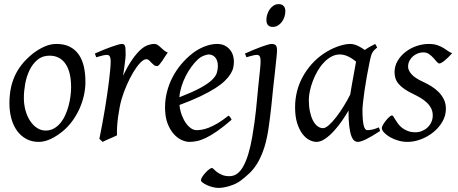

<svg xmlns="http://www.w3.org/2000/svg" viewBox="-20 -671 2228 935"><path d="M326.2 -246.1Q326.2 -320.8 298.8 -360.4Q271.5 -399.9 221.2 -399.9Q186 -399.9 162.1 -379.6Q138.2 -359.4 123.5 -328.6Q108.9 -297.9 102.5 -262Q96.2 -226.1 96.2 -194.8Q96.2 -162.1 104.2 -133.1Q112.3 -104 126.7 -82.3Q141.1 -60.5 160.4 -47.9Q179.7 -35.2 202.1 -35.2Q224.6 -35.2 242.4 -45.2Q260.3 -55.2 274.2 -72Q288.1 -88.9 297.9 -110.6Q307.6 -132.3 314 -155.8Q320.3 -179.2 323.2 -202.6Q326.2 -226.1 326.2 -246.1ZM396 -272.9Q396 -240.2 388.7 -206.8Q381.3 -173.3 367.2 -141.8Q353 -110.4 332.3 -81.8Q311.5 -53.2 284.2 -30.8Q271.5 -20.5 257.3 -11.2Q243.2 -2 228.5 5.1Q213.9 12.2 198.7 16.1Q183.6 20 168.9 20Q134.8 20 108.2 5.6Q81.5 -8.8 63.2 -33.9Q44.9 -59.1 35.4 -93.5Q25.9 -127.9 25.9 -168Q25.9 -203.1 31.7 -235.6Q37.6 -268.1 50.8 -298.3Q64 -328.6 85.9 -356.4Q107.9 -384.3 140.1 -410.2Q165 -429.7 194.8 -443.4Q224.6 -457 254.9 -457Q293 -457 319.8 -443.4Q346.7 -429.7 363.5 -405.3Q380.4 -380.9 388.2 -347.2Q396 -313.5 396 -272.9Z M796.9 -415Q791 -407.2 783.9 -396Q776.9 -384.8 769.8 -374.3Q762.7 -363.8 756.3 -356.4Q750 -349.1 745.1 -349.1Q735.8 -349.1 729.2 -354.5Q722.7 -359.9 717 -366Q711.4 -372.1 705.8 -377.4Q700.2 -382.8 692.9 -382.8Q680.2 -382.8 663.3 -365.5Q646.5 -348.1 629.6 -320.1Q612.8 -292 597.4 -257.1Q582 -222.2 571.8 -187Q566.4 -168.5 562.3 -146.2Q558.1 -124 554.9 -100.6Q551.8 -77.1 550.3 -54.4Q548.8 -31.7 549.8 -12.2Q543.5 -8.8 533.9 -4.6Q524.4 -0.5 514.4 3.9Q504.4 8.3 495.1 12.5Q485.8 16.6 480 20L463.9 4.9Q471.2 -29.8 478 -66.9Q484.9 -104 491 -140.9Q497.1 -177.7 502.2 -212.9Q507.3 -248 511 -278.3Q514.6 -308.6 516.8 -332.5Q519 -356.4 519 -371.1Q519 -382.3 517.3 -388.9Q515.6 -395.5 512.9 -398.7Q510.3 -401.9 506.6 -402.8Q502.9 -403.8 499 -403.8Q494.1 -403.8 485.8 -402.1Q477.5 -400.4 469.2 -397.9Q459.5 -395.5 448.7 -392.1L441.9 -410.2Q462.4 -419.4 483.2 -428Q503.9 -436.5 522 -442.9Q540 -449.2 553.5 -453.1Q566.9 -457 572.8 -457Q579.6 -457 583.5 -454.6Q587.4 -452.1 589.1 -446Q590.8 -439.9 591.3 -429Q591.8 -418 591.8 -400.9Q591.8 -395.5 590.3 -382.8Q588.9 -370.1 586.9 -355.2Q585 -340.3 582.8 -325.7Q580.6 -311 579.1 -301.8Q602.5 -350.1 623.5 -380.4Q644.5 -410.6 663.3 -427.7Q682.1 -444.8 699.2 -450.9Q716.3 -457 731.9 -457Q740.7 -457 747.8 -452.1Q754.9 -447.3 762.2 -440.4Q769.5 -433.6 777.8 -426.5Q786.1 -419.4 796.9 -415Z M943.8 -381.8Q927.7 -367.2 912.4 -346.2Q897 -325.2 884.5 -300.8Q872.1 -276.4 863.8 -249.8Q855.5 -223.1 853.5 -197.3Q917.5 -222.2 954.8 -242.4Q992.2 -262.7 1011.2 -280.8Q1030.3 -298.8 1035.6 -315.4Q1041 -332 1041 -349.1Q1041 -364.3 1037.1 -375.2Q1033.2 -386.2 1026.9 -392.8Q1020.5 -399.4 1012.5 -402.6Q1004.4 -405.8 996.1 -405.8Q988.3 -405.8 973.1 -400.1Q958 -394.5 943.8 -381.8ZM1119.1 -371.1Q1119.1 -357.4 1116 -342.3Q1112.8 -327.1 1102.8 -311Q1092.8 -294.9 1075 -277.3Q1057.1 -259.8 1027.6 -241Q998 -222.2 955.6 -201.9Q913.1 -181.6 854 -159.7Q856.9 -132.3 865.5 -109.9Q874 -87.4 885.5 -71.3Q897 -55.2 910.4 -46.1Q923.8 -37.1 937 -37.1Q947.3 -37.1 961.9 -39.3Q976.6 -41.5 995.8 -48.8Q1015.1 -56.2 1039.3 -70.3Q1063.5 -84.5 1092.8 -107.9Q1098.1 -105 1102.3 -98.4Q1106.4 -91.8 1107.9 -87.9Q1067.9 -53.2 1037.1 -32Q1006.3 -10.7 982.2 0.7Q958 12.2 938.7 16.1Q919.4 20 901.9 20Q885.7 20 865.2 11Q844.7 2 826.7 -17.8Q808.6 -37.6 796.1 -69.6Q783.7 -101.6 783.7 -147.9Q783.7 -186 793 -222.9Q802.2 -259.8 819.6 -293.7Q836.9 -327.6 862.3 -357.9Q887.7 -388.2 919.9 -413.1Q931.2 -421.9 945.3 -429.9Q959.5 -438 974.9 -444.1Q990.2 -450.2 1006.1 -453.6Q1022 -457 1037.1 -457Q1058.1 -457 1073.5 -449.5Q1088.9 -441.9 1099.1 -429.7Q1109.4 -417.5 1114.3 -402.1Q1119.1 -386.7 1119.1 -371.1Z M1329.1 -424.8Q1329.1 -419.4 1327.9 -406Q1326.7 -392.6 1324.7 -374.5Q1322.8 -356.4 1320.6 -335.7Q1318.4 -314.9 1316.2 -295.2Q1314 -275.4 1312 -258.5Q1310.1 -241.7 1309.1 -231Q1307.1 -213.9 1305.2 -192.1Q1303.2 -170.4 1300.3 -145Q1297.4 -119.6 1293.9 -91.1Q1290.5 -62.5 1285.6 -32.2Q1275.9 24.9 1261.5 63.7Q1247.1 102.5 1230 129.2Q1212.9 155.8 1193.6 173.6Q1174.3 191.4 1154.3 207Q1141.1 217.3 1125.5 224.4Q1109.9 231.4 1094.7 235.8Q1079.6 240.2 1066.4 242.2Q1053.2 244.1 1044.4 244.1Q1030.8 244.1 1015.6 240.2Q1000.5 236.3 987.8 230.5Q975.1 224.6 966.8 218.3Q958.5 211.9 958.5 207Q958.5 200.7 964.8 190.4Q971.2 180.2 980 170.7Q988.8 161.1 997.8 154.1Q1006.8 147 1011.7 147Q1015.6 147 1021.5 153.3Q1027.3 159.7 1037.1 167Q1046.9 174.3 1061.5 180.7Q1076.2 187 1097.7 187Q1139.2 187 1166 136.7Q1192.9 86.4 1208.5 -5.4Q1214.8 -41.5 1219.2 -74.2Q1223.6 -106.9 1226.6 -134.8Q1229.5 -162.6 1231.4 -184.3Q1233.4 -206.1 1234.9 -220.2Q1235.4 -228 1236.8 -241Q1238.3 -253.9 1239.7 -268.8Q1241.2 -283.7 1242.9 -299.6Q1244.6 -315.4 1246.1 -329.6Q1247.6 -343.8 1248.3 -354.7Q1249 -365.7 1249 -371.1Q1249 -382.3 1247.6 -388.9Q1246.1 -395.5 1243.4 -398.7Q1240.7 -401.9 1237.1 -402.8Q1233.4 -403.8 1229 -403.8Q1224.6 -403.8 1216.6 -402.1Q1208.5 -400.4 1200.2 -397.9Q1190.9 -395.5 1180.2 -392.1L1172.9 -410.2Q1193.4 -419.4 1213.9 -428Q1234.4 -436.5 1252 -442.9Q1269.5 -449.2 1282.7 -453.1Q1295.9 -457 1301.8 -457Q1315.4 -457 1322.3 -451.2Q1329.1 -445.3 1329.1 -424.8ZM1369.6 -616.2Q1369.6 -602.5 1365.2 -589.1Q1360.8 -575.7 1352.8 -564.7Q1344.7 -553.7 1333.5 -546.9Q1322.3 -540 1308.6 -540Q1277.3 -540 1277.3 -574.2Q1277.3 -587.4 1281.5 -600.8Q1285.6 -614.3 1293.5 -625.5Q1301.3 -636.7 1312.3 -643.8Q1323.2 -650.9 1337.4 -650.9Q1352.5 -650.9 1361.1 -641.8Q1369.6 -632.8 1369.6 -616.2Z M1685.5 -210.4Q1689 -232.4 1693.1 -256.1Q1697.3 -279.8 1701.4 -301.8Q1705.6 -323.7 1708.7 -342Q1711.9 -360.4 1713.9 -371.1Q1706.5 -377 1697.8 -383.1Q1689 -389.2 1679 -394.3Q1668.9 -399.4 1658 -402.6Q1647 -405.8 1635.3 -405.8Q1612.8 -405.8 1593 -394.8Q1573.2 -383.8 1556.4 -365.7Q1539.6 -347.7 1526.1 -324.5Q1512.7 -301.3 1503.4 -276.6Q1494.1 -252 1489 -228Q1483.9 -204.1 1483.9 -185.1Q1483.9 -153.3 1489.3 -127.9Q1494.6 -102.5 1503.9 -84.5Q1513.2 -66.4 1525.9 -56.6Q1538.6 -46.9 1553.2 -46.9Q1564.9 -46.9 1581.8 -61.8Q1598.6 -76.7 1616.9 -100.3Q1635.3 -124 1653.3 -153.1Q1671.4 -182.1 1685.5 -210.4ZM1831.1 -33.2Q1788.6 -5.4 1762.5 7.3Q1736.3 20 1722.2 20Q1713.4 20 1705.3 13.9Q1697.3 7.8 1690.9 -9Q1684.6 -25.9 1680.9 -55.7Q1677.2 -85.4 1677.2 -132.8Q1664.6 -110.4 1646.2 -83.7Q1627.9 -57.1 1606.9 -33.9Q1585.9 -10.7 1563.7 4.6Q1541.5 20 1521 20Q1504.9 20 1486.6 10.7Q1468.3 1.5 1452.9 -18.8Q1437.5 -39.1 1427.2 -71Q1417 -103 1417 -148.9Q1417 -187.5 1426 -224.4Q1435.1 -261.2 1453.1 -294.9Q1471.2 -328.6 1497.3 -358.2Q1523.4 -387.7 1558.1 -411.1Q1571.3 -419.9 1587.2 -428.2Q1603 -436.5 1619.9 -442.9Q1636.7 -449.2 1653.3 -453.1Q1669.9 -457 1685.1 -457Q1695.3 -457 1705.1 -454.3Q1714.8 -451.7 1723.9 -447.3Q1732.9 -442.9 1741.2 -437.7Q1749.5 -432.6 1756.8 -427.7Q1768.1 -436 1780.8 -443.1Q1793.5 -450.2 1807.1 -457L1816.9 -439.9Q1808.6 -433.1 1803.2 -427.7Q1797.9 -422.4 1793.7 -415.3Q1789.6 -408.2 1786.6 -397.9Q1783.7 -387.7 1780.3 -371.1Q1772.9 -335.9 1766.4 -299.1Q1759.8 -262.2 1755.1 -229.5Q1750.5 -196.8 1747.8 -171.9Q1745.1 -147 1745.1 -136.2Q1745.1 -108.4 1746.8 -89.4Q1748.5 -70.3 1751.5 -58.8Q1754.4 -47.4 1758.8 -42.2Q1763.2 -37.1 1769 -37.1Q1778.8 -37.1 1792.2 -39.8Q1805.7 -42.5 1825.2 -50.8Z M2182.1 -412.1Q2172.4 -400.9 2162.8 -391.8Q2153.3 -382.8 2145 -376Q2136.7 -369.1 2130.1 -365.5Q2123.5 -361.8 2120.1 -361.8Q2113.8 -361.8 2106.7 -370.4Q2099.6 -378.9 2090.6 -388.9Q2081.5 -398.9 2069.6 -407.5Q2057.6 -416 2041.5 -416Q2027.8 -416 2014.6 -410.9Q2001.5 -405.8 1991 -396.7Q1980.5 -387.7 1973.9 -374.8Q1967.3 -361.8 1967.3 -346.2Q1967.3 -329.1 1983.6 -310.1Q2000 -291 2039.6 -272.9Q2059.6 -263.7 2079.6 -251.5Q2099.6 -239.3 2115.5 -223.4Q2131.3 -207.5 2141.4 -187.3Q2151.4 -167 2151.4 -141.1Q2151.4 -107.4 2134 -77.9Q2116.7 -48.3 2089.6 -26.6Q2062.5 -4.9 2029.3 7.6Q1996.1 20 1964.4 20Q1941.4 20 1918.9 13.4Q1896.5 6.8 1878.9 -3.4Q1861.3 -13.7 1850.3 -25.6Q1839.4 -37.6 1839.4 -47.9Q1839.4 -53.2 1845.2 -63.5Q1851.1 -73.7 1859.1 -83.7Q1867.2 -93.8 1875.5 -101.3Q1883.8 -108.9 1889.2 -108.9Q1892.6 -108.9 1896.2 -102.8Q1899.9 -96.7 1905.5 -87.6Q1911.1 -78.6 1918.9 -67.9Q1926.8 -57.1 1938.5 -48.1Q1950.2 -39.1 1966.1 -33Q1981.9 -26.9 2003.4 -26.9Q2020.5 -26.9 2035.9 -33.4Q2051.3 -40 2062.7 -51Q2074.2 -62 2080.8 -76.9Q2087.4 -91.8 2087.4 -108.9Q2087.4 -127.9 2079.6 -143.3Q2071.8 -158.7 2058.8 -171.1Q2045.9 -183.6 2028.8 -193.8Q2011.7 -204.1 1993.2 -212.9Q1967.3 -225.1 1949.7 -237.3Q1932.1 -249.5 1921.4 -262.2Q1910.6 -274.9 1906 -289.1Q1901.4 -303.2 1901.4 -318.8Q1901.4 -349.6 1916.5 -375Q1931.6 -400.4 1955.6 -418.7Q1979.5 -437 2009 -447Q2038.6 -457 2067.4 -457Q2092.3 -457 2109.4 -451.2Q2126.5 -445.3 2139.4 -437.5Q2152.3 -429.7 2162.1 -422.4Q2171.9 -415 2182.1 -412.1Z"/></svg>

Font: Gentium Plus Viet
Style: Italic
Weight: 400
Italic angle: -8°
Designer: J. Victor Gaultney, Annie Olsen, Iska Routamaa, Becca Hirsbrunner
Foundry: SIL International
Version: Version 5.000